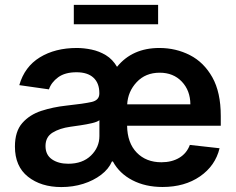

<svg xmlns="http://www.w3.org/2000/svg" viewBox="-20 -747 957 778"><path d="M638.5 10.7Q569.2 10.7 516.5 -16.7Q463.8 -44 437.5 -92.7H433.6Q420.5 -62.1 389.7 -38.7Q359 -15.3 317.3 -2.1Q275.6 11 228.7 11Q146.3 11 93.4 -30.9Q40.5 -72.8 40.5 -153.1Q40.5 -214.5 70.3 -248.4Q100.1 -282.3 147.5 -297.8Q195 -313.2 247.5 -318.9Q320 -326.7 351.2 -333.8Q382.5 -340.9 382.5 -367.9V-370Q382.5 -410.2 358.7 -432.2Q334.9 -454.2 290.1 -454.2Q243.3 -454.2 215.6 -433.8Q187.9 -413.4 178.3 -384.9L58.2 -402Q79.5 -476.6 141.5 -514.6Q203.5 -552.6 291.2 -552.6Q319.6 -552.6 350.7 -546.2Q381.7 -539.8 409.1 -523.3Q436.4 -506.7 454.2 -476.2Q516.3 -552.6 625.7 -552.6Q692.8 -552.6 749.5 -523.6Q806.1 -494.7 840.4 -433.8Q874.6 -372.9 874.6 -277V-237.6H495Q496.1 -167.6 534.1 -128.6Q572.1 -89.5 634.2 -89.5Q675.8 -89.5 706.1 -107.4Q736.5 -125.4 749.3 -159.8L869.7 -146.3Q852.6 -75.3 790.5 -32.3Q728.3 10.7 638.5 10.7ZM256.4 -83.5Q314.6 -83.5 348.7 -116.8Q382.8 -150.2 382.8 -195.7V-259.9Q374.6 -253.2 352.8 -248Q331 -242.9 306.5 -239.3Q282 -235.8 264.9 -233.3Q221.9 -227.3 193.2 -209.7Q164.4 -192.1 164.4 -155.2Q164.4 -119.7 190.3 -101.6Q216.3 -83.5 256.4 -83.5ZM495.4 -324.2H751.4Q751.1 -380 716.8 -416.2Q682.5 -452.4 627.1 -452.4Q569.6 -452.4 533.9 -414.2Q498.2 -376.1 495.4 -324.2ZM620.7 -727.3V-648.8H279.1V-727.3Z"/></svg>

Font: Inter Zeller Semi Bold
Style: Regular
Weight: 600
Designer: Rasmus Andersson; Joe Bland
Foundry: zeller
Version: Version 3.015;git-dec3a8cb1